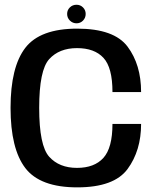

<svg xmlns="http://www.w3.org/2000/svg" viewBox="-20 -804 680 828"><path d="M313 4Q472 4 530.2 -75.2Q588.5 -154.5 588.5 -269.5H465Q465 -166.5 426 -123.2Q387 -80 312 -80Q235.5 -80 192.2 -128Q149 -176 149 -339Q149 -501.5 192.2 -549Q235.5 -596.5 312 -596.5Q387.5 -596.5 426.2 -554.5Q465 -512.5 465 -407H588.5Q588.5 -525 530.2 -602.8Q472 -680.5 313 -680.5Q153 -680.5 89.2 -597.8Q25.5 -515 25.5 -339Q25.5 -162.5 89.2 -79.2Q153 4 313 4ZM310 -703.5Q326.5 -703.5 338 -715.2Q349.5 -727 349.5 -744Q349.5 -760.5 338 -772Q326.5 -783.5 310 -783.5Q293 -783.5 281.2 -772Q269.5 -760.5 269.5 -744Q269.5 -727 281.5 -715.2Q293.5 -703.5 310 -703.5Z"/></svg>

Font: Anybody UltraCondensed Thin Medium
Style: Regular
Weight: 500
Version: Version 1.111